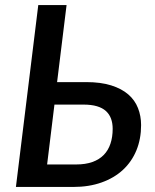

<svg xmlns="http://www.w3.org/2000/svg" viewBox="-20 -740 613 760"><path d="M281 -89Q318.5 -89 345.8 -98.8Q373 -108.5 390.8 -126.8Q408.5 -145 417.2 -171.2Q426 -197.5 426 -230Q426 -252.5 419.5 -270.2Q413 -288 399.2 -300.5Q385.5 -313 363.5 -319.5Q341.5 -326 310 -326H195.5L166.5 -89ZM321.5 -415Q379 -415 420.2 -402Q461.5 -389 487.8 -366.2Q514 -343.5 526.2 -312.2Q538.5 -281 538.5 -245Q538.5 -190 520 -145Q501.5 -100 466.8 -67.8Q432 -35.5 382.2 -17.8Q332.5 0 270 0H43L131.5 -720H243.5L206 -415Z"/></svg>

Font: Lato SemiBold
Style: Italic
Weight: 600
Italic angle: -7°
Designer: Lukasz Dziedzic with Adam Twardoch and Botio Nikoltchev
Foundry: tyPoland Lukasz Dziedzic
Version: Version 2.015; 2015-08-06; http://www.latofonts.com/